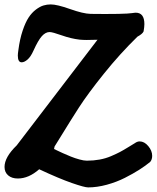

<svg xmlns="http://www.w3.org/2000/svg" viewBox="-43 -817 695 852"><path d="M310.1 -641.1Q272 -645.5 230.7 -660.2Q189.5 -674.8 177.2 -674.8Q159.2 -674.8 142.8 -656.7Q126.5 -638.7 105.5 -592.3Q93.3 -564.9 79.1 -552.7Q64.9 -540.5 53.2 -540.5Q36.1 -540.5 36.1 -570.3Q36.1 -579.6 38.6 -595.2Q44.9 -643.6 57.4 -680.7Q69.8 -717.8 84 -739.3Q98.1 -760.7 116.2 -774.4Q134.3 -788.1 149.9 -792.7Q165.5 -797.4 182.1 -797.4Q210 -797.4 267.8 -776.9Q325.7 -756.3 358.9 -755.4Q382.8 -754.9 422.9 -754.9Q456.1 -754.9 481.7 -755.4Q507.3 -755.9 520.8 -756.8Q534.2 -757.8 542.5 -758.8Q550.8 -759.8 554.4 -760.3Q558.1 -760.7 559.1 -760.7Q597.7 -760.7 597.7 -710Q597.7 -698.2 594.2 -677.7Q589.4 -666.5 566.9 -654.3Q489.3 -578.6 417.7 -489.5Q346.2 -400.4 306.6 -338.9Q267.1 -277.3 235.1 -224.9Q203.1 -172.4 199.2 -167L196.8 -155.8L208 -150.4Q218.8 -145 235.6 -137.5Q252.4 -129.9 271.2 -122.3Q290 -114.7 309.6 -109.4Q329.1 -104 342.3 -104Q372.1 -104 398.9 -108.9Q425.8 -113.8 449.7 -124Q473.6 -134.3 488.5 -142.1Q503.4 -149.9 525.6 -163.6Q547.9 -177.2 555.2 -181.6Q565.9 -189.5 576.7 -189.5Q597.7 -189.5 615 -168.7Q632.3 -147.9 632.3 -125.5Q632.3 -108.9 623.5 -98.6Q603.5 -82 575.7 -64.2Q547.9 -46.4 511.2 -27.8Q474.6 -9.3 431.2 2.7Q387.7 14.6 348.1 14.6Q332 14.6 275.9 -4.9Q219.7 -24.4 130.9 -65.9Q84.5 -24.9 36.1 -24.9Q9.3 -24.9 -6.8 -38.8Q-22.9 -52.7 -22.9 -76.2Q-22.9 -119.6 31.2 -171.9L389.6 -640.6Q382.3 -640.6 366.5 -640.1Q350.6 -639.6 341.8 -639.6Q326.2 -639.6 310.1 -641.1Z"/></svg>

Font: iCiel Pacifico
Style: Regular
Weight: 400
Designer: Vernon Adams
Foundry: Vernon Adams
Version: Version 1.00 September 26, 2014, initial release